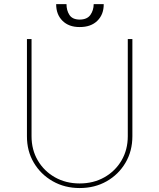

<svg xmlns="http://www.w3.org/2000/svg" viewBox="-20 -921 790 952"><path d="M613.6 -727.3H636.4V-245.7Q636.4 -171.9 602.1 -113.8Q567.8 -55.8 508.9 -22.2Q449.9 11.4 375 11.4Q300.8 11.4 241.5 -22.4Q182.2 -56.1 147.7 -114.2Q113.3 -172.2 113.6 -245.7V-727.3H136.4V-245.7Q136.4 -178.3 167.4 -125.4Q198.5 -72.4 252.5 -41.9Q306.5 -11.4 375 -11.4Q443.5 -11.4 497.5 -41.9Q551.5 -72.4 582.6 -125.4Q613.6 -178.3 613.6 -245.7ZM444.6 -900.6H494.3Q494.7 -849.4 462.7 -818Q430.8 -786.6 375 -786.9Q321.4 -786.6 289.8 -818Q258.2 -849.4 258.5 -900.6H309.7Q309.7 -869.3 324.4 -846.8Q339.1 -824.2 375 -823.9Q411.9 -824.2 428.1 -846.9Q444.2 -869.7 444.6 -900.6Z"/></svg>

Font: Inter UI Thin
Style: Regular
Weight: 100
Designer: Rasmus Andersson
Foundry: rsms
Version: 3.2;8d6f07862